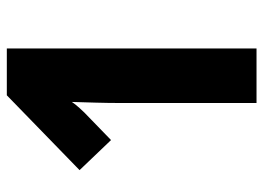

<svg xmlns="http://www.w3.org/2000/svg" viewBox="-122 -632 754 549"><g transform="rotate(-90 254.5 -357.0)"><path d="M391 0H235V-395Q235 -423 236 -459.5Q237 -496 238 -528Q233 -520 220.5 -506Q208 -492 195 -480L129 -416L43 -506L257 -714H391Z"/></g></svg>

Font: Noto Sans Tamil Condensed ExtraBold
Style: Regular
Weight: 800
Width: 3
Designer: Jelle Bosma - Monotype Design Team
Foundry: Monotype Imaging Inc.
Version: Version 2.004; ttfautohint (v1.8.4.7-5d5b)